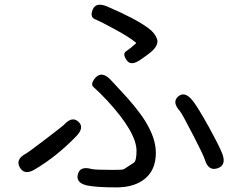

<svg xmlns="http://www.w3.org/2000/svg" viewBox="-20 -785 1040 834"><path d="M485 29Q402 29 360 21Q309 10 318 -27Q327 -65 377 -51Q390 -47 472 -47Q513 -47 518 -50Q540 -64 561 -78Q573 -86 573 -130Q573 -210 445 -349Q404 -392 387 -406Q370 -420 396 -449Q423 -477 460 -439L498 -398Q576 -316 612 -257Q657 -184 657 -121Q657 -39 598 0Q554 29 485 29ZM131 -49Q86 -22 66 -58Q46 -93 93 -118Q104 -124 180 -182Q256 -240 258 -243Q293 -282 321 -256Q348 -231 311 -193Q226 -105 131 -49ZM925 -54Q885 -41 870 -91Q865 -109 820 -196Q770 -293 761 -303Q726 -342 754 -366Q782 -390 815 -350Q835 -327 888 -232Q936 -144 946 -116Q964 -67 925 -54ZM591 -526Q548 -496 530 -524Q511 -551 527.5 -562Q544 -573 569 -595Q573 -598 569 -601Q541 -624 479.5 -657.5Q418 -691 393.5 -701Q369 -711 383 -744Q397 -777 445 -757Q567 -705 624 -663Q653 -642 662 -616Q671 -590 637 -560Q624 -549 591 -526Z"/></svg>

Font: Resource Han Rounded CN
Style: Regular
Weight: 400
Designer: Cyano Hao (round all glyphs); Ryoko NISHIZUKA  (kana, bopomofo & ideographs); Paul D. Hunt (Latin, Greek & Cyrillic); Sa
Foundry: Cyano Hao
Version: 0.990